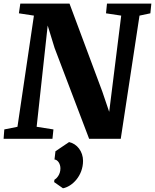

<svg xmlns="http://www.w3.org/2000/svg" viewBox="-36 -767 856 1061"><path d="M-16.1 0H253.9L259.3 -51.8L166.5 -66.4L227.5 -626L265.6 -502L456.5 0H631.3L734.9 -680.7L794.9 -693.4L800.3 -747.1H555.2L549.8 -693.4L633.8 -680.7L567.4 -148.9L529.3 -261.2L348.1 -747.1H76.2L68.4 -693.4L151.4 -680.7L60.5 -66.4L-12.2 -51.8ZM270.5 68.8 265.1 114.3C284.2 116.2 297.9 139.2 297.9 163.6C297.9 198.7 275.9 220.2 264.6 226.6L263.2 239.3L312 273.4C362.3 264.2 422.9 205.1 422.9 121.6C422.9 70.3 389.6 27.3 345.7 18.1Z"/></svg>

Font: Merriweather
Style: Heavy Italic
Weight: 900
Italic angle: -7.5°
Designer: Eben Sorkin
Foundry: Eben Sorkin
Version: Version 1.001